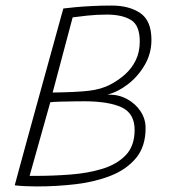

<svg xmlns="http://www.w3.org/2000/svg" viewBox="-20 -673 627 691"><path d="M33 -6Q38 -25.5 49.8 -68.2Q61.5 -111 77 -167.8Q92.5 -224.5 110 -287.8Q127.5 -351 144.2 -411.8Q161 -472.5 175 -523.2Q189 -574 197.8 -606Q206.5 -638 208 -642.5Q227 -645 252.2 -647.2Q277.5 -649.5 309.8 -651.2Q342 -653 382 -653Q445 -653 485 -625.8Q525 -598.5 525 -529.5Q525 -480.5 500.8 -439Q476.5 -397.5 440 -369.5Q403.5 -341.5 366 -332.5Q367.5 -332.5 368.5 -332.5Q369.5 -332.5 372.5 -332.5Q408.5 -332.5 438.2 -316Q468 -299.5 486 -272.2Q504 -245 504 -212Q504 -146 470 -104.8Q436 -63.5 379.5 -41Q323 -18.5 253.5 -10.2Q184 -2 113 -2Q93 -2 71.2 -3Q49.5 -4 33 -6ZM86.5 -40Q89 -40 94.8 -40Q100.5 -40 108.5 -40Q170.5 -40 233.2 -44.8Q296 -49.5 348.5 -65.5Q401 -81.5 432.8 -114.8Q464.5 -148 464.5 -205.5Q464.5 -265 417.5 -286.8Q370.5 -308.5 282.5 -308.5Q274 -308.5 249 -308.2Q224 -308 198.2 -307.2Q172.5 -306.5 161 -305ZM169.5 -340Q253 -341 298.8 -346.2Q344.5 -351.5 376.5 -368.5Q405.5 -383.5 429.8 -405Q454 -426.5 468.5 -456Q483 -485.5 483 -524Q483 -582 451.2 -601.2Q419.5 -620.5 364.5 -620.5Q328 -620.5 293.5 -616.8Q259 -613 241.5 -610.5Z"/></svg>

Font: Grandstander Thin Thin
Style: Italic
Weight: 250
Italic angle: -15°
Version: Version 1.200